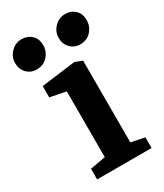

<svg xmlns="http://www.w3.org/2000/svg" viewBox="-216 -786 735 859"><g transform="rotate(-30 152.0 -356.5)"><path d="M23.1 0V-55.1L102.5 -69.1V-408.9L20.9 -425V-483.3L197.2 -506L234.5 -491.7V-69.1L304.2 -55.1V0ZM260 -560.9Q230.4 -560.9 210.4 -581.7Q190.4 -602.5 190.4 -633.9Q190.4 -665.6 213.4 -689.1Q236.3 -712.6 268.6 -712.6Q298.4 -712.6 318.7 -693.7Q339 -674.7 339 -640.7Q339 -609.3 317.8 -585.1Q296.6 -560.9 260 -560.9ZM34.9 -560.9Q5.1 -560.9 -14.8 -581.7Q-34.7 -602.5 -34.7 -633.9Q-34.7 -665.6 -11.7 -689.1Q11.2 -712.6 43.4 -712.6Q73.3 -712.6 94 -693.7Q114.6 -674.7 114.6 -640.7Q114.6 -609.3 93.1 -585.1Q71.5 -560.9 34.9 -560.9Z"/></g></svg>

Font: Faustina Light
Style: Regular
Weight: 300
Designer: Alfonso Garcia
Foundry: http://www.omnibus-type.com
Version: Version 1.200